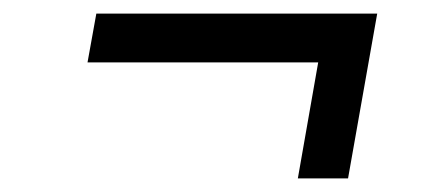

<svg xmlns="http://www.w3.org/2000/svg" viewBox="-20 -468 628 283"><path d="M109 -376 122 -448H536L493 -205H419L449 -376Z"/></svg>

Font: Inria Sans
Style: Italic
Weight: 400
Italic angle: -10°
Designer: Black Foundry Team
Foundry: Black Foundry
Version: Version 1.2; ttfautohint (v1.8.3)